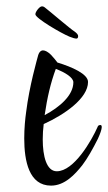

<svg xmlns="http://www.w3.org/2000/svg" viewBox="-20 -598 339 602"><path d="M220 -477C223 -477 225 -480 225 -485C225 -489 221 -494 214 -499C202 -506 131 -567 125 -571C117 -578 115 -578 111 -578C104 -578 91 -561 91 -554C91 -554 91 -553 91 -553C91 -541 171 -494 198 -483C208 -479 215 -477 220 -477ZM140 -16C183 -16 215 -51 238 -80C254 -101 271 -131 287 -163C303 -198 300 -206 295 -206C290 -206 287 -204 286 -200C267 -157 212 -61 158 -61C126 -61 114 -108 114 -161C114 -177 115 -193 117 -209C183 -239 256 -290 256 -341C256 -366 206 -388 160 -402C156 -408 149 -416 140 -426C131 -435 122 -440 115 -440C108 -440 103 -435 100 -426C96 -411 72 -328 62 -247C59 -226 56 -196 56 -164C56 -93 71 -16 140 -16ZM120 -237C128 -292 139 -339 155 -382C184 -371 210 -355 210 -340C210 -299 167 -262 120 -237Z"/></svg>

Font: Comforter
Style: Regular
Weight: 400
Designer: Robert E. Leuschke
Foundry: Robert E. Leuschke
Version: Version 1.013; ttfautohint (v1.8.3)